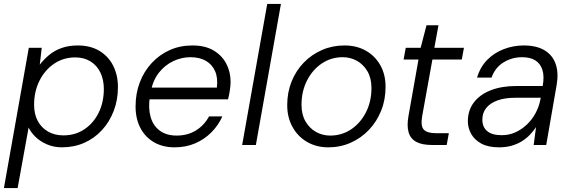

<svg xmlns="http://www.w3.org/2000/svg" viewBox="-33 -740 2922 980"><path d="M-13 220 114 -496H180L170 -410Q191 -437 218 -459.5Q245 -482 281.5 -495Q318 -508 364 -508Q429 -508 475 -480Q521 -452 545 -404Q569 -356 569 -296Q569 -230 547.5 -174Q526 -118 487.5 -76Q449 -34 397 -11Q345 12 283 12Q242 12 207 -3Q172 -18 148 -41.5Q124 -65 113 -89L57 220ZM291 -49Q351 -49 397.5 -80Q444 -111 470.5 -164.5Q497 -218 497 -286Q497 -333 479.5 -369.5Q462 -406 429 -426.5Q396 -447 351 -447Q291 -447 243.5 -415Q196 -383 168.5 -328Q141 -273 141 -205Q141 -158 159.5 -123Q178 -88 212 -68.5Q246 -49 291 -49Z M858 12Q798 12 753 -14Q708 -40 683.5 -87Q659 -134 659 -197Q659 -263 680.5 -319.5Q702 -376 741.5 -418.5Q781 -461 833.5 -484.5Q886 -508 949 -508Q1014 -508 1057 -482.5Q1100 -457 1122 -415Q1144 -373 1144 -322Q1144 -303 1140 -277.5Q1136 -252 1131 -233H716L726 -293H1074Q1080 -343 1064.5 -377.5Q1049 -412 1017 -430Q985 -448 939 -448Q894 -448 851.5 -428Q809 -408 778.5 -369.5Q748 -331 737 -274L732 -247Q723 -189 735.5 -144Q748 -99 782 -73.5Q816 -48 869 -48Q925 -48 967.5 -74.5Q1010 -101 1034 -146H1102Q1082 -101 1046.5 -65Q1011 -29 963.5 -8.5Q916 12 858 12Z M1203 0 1331 -720H1401L1273 0Z M1643 12Q1582 12 1534.5 -15.5Q1487 -43 1460 -92Q1433 -141 1433 -203Q1433 -269 1455.5 -324.5Q1478 -380 1518 -421Q1558 -462 1611 -485Q1664 -508 1725 -508Q1787 -508 1834 -481.5Q1881 -455 1908 -407.5Q1935 -360 1935 -297Q1935 -231 1912.5 -175Q1890 -119 1850 -77Q1810 -35 1757 -11.5Q1704 12 1643 12ZM1652 -48Q1712 -48 1759.5 -80Q1807 -112 1835 -167Q1863 -222 1863 -291Q1863 -341 1842.5 -376Q1822 -411 1789 -429.5Q1756 -448 1716 -448Q1657 -448 1609.5 -416Q1562 -384 1534 -329Q1506 -274 1506 -205Q1506 -155 1526.5 -120Q1547 -85 1580 -66.5Q1613 -48 1652 -48Z M2172 0Q2121 0 2091.5 -16Q2062 -32 2052.5 -65Q2043 -98 2052 -148L2103 -436H2027L2038 -496H2114L2144 -611H2205L2184 -496H2335L2324 -436H2174L2122 -148Q2113 -97 2130 -78.5Q2147 -60 2194 -60H2258L2247 0Z M2514 12Q2459 12 2424 -7Q2389 -26 2372 -56.5Q2355 -87 2355 -121Q2355 -177 2386 -217.5Q2417 -258 2472.5 -279.5Q2528 -301 2602 -301H2737Q2746 -351 2735.5 -383.5Q2725 -416 2699 -432Q2673 -448 2632 -448Q2580 -448 2537 -421.5Q2494 -395 2476 -344H2402Q2418 -398 2454 -434.5Q2490 -471 2539 -489.5Q2588 -508 2640 -508Q2706 -508 2747 -483Q2788 -458 2803.5 -412.5Q2819 -367 2808 -305L2755 0H2691L2703 -91Q2689 -70 2670.5 -51Q2652 -32 2629 -18Q2606 -4 2577.5 4Q2549 12 2514 12ZM2528 -50Q2566 -50 2598.5 -65Q2631 -80 2657 -105Q2683 -130 2700 -161.5Q2717 -193 2724 -226L2727 -241H2596Q2544 -241 2506.5 -227.5Q2469 -214 2449 -189Q2429 -164 2429 -129Q2429 -92 2453.5 -71Q2478 -50 2528 -50Z"/></svg>

Font: DM Sans 24pt Light
Style: Italic
Weight: 300
Italic angle: -10°
Designer: Colophon Foundry, Jonny Pinhorn
Foundry: Colophon Foundry
Version: Version 4.004;gftools[0.9.30]